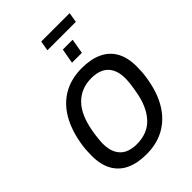

<svg xmlns="http://www.w3.org/2000/svg" viewBox="-288 -1138 1276 1276"><g transform="rotate(-45 349.5 -500.5)"><path d="M313 12Q228 12 169 -16Q110 -44 79 -100Q48 -156 48 -240Q48 -267 50 -294.5Q52 -322 57 -350Q76 -461 123 -539Q170 -617 243.5 -657.5Q317 -698 414 -698Q499 -698 558.5 -670Q618 -642 649 -586.5Q680 -531 680 -447Q680 -421 678 -393.5Q676 -366 671 -338Q653 -226 605.5 -148Q558 -70 484.5 -29Q411 12 313 12ZM315 -81Q365 -81 405.5 -97Q446 -113 476 -145Q506 -177 526.5 -223Q547 -269 557 -328Q561 -351 564 -368.5Q567 -386 568 -399Q569 -412 570 -423Q571 -434 571 -443Q571 -498 552.5 -534Q534 -570 498.5 -588Q463 -606 412 -606Q362 -606 322 -589.5Q282 -573 251.5 -541.5Q221 -510 201 -464Q181 -418 170 -359Q166 -336 163.5 -318.5Q161 -301 160 -287.5Q159 -274 158 -263.5Q157 -253 157 -244Q157 -190 175.5 -153.5Q194 -117 229 -99Q264 -81 315 -81ZM393 -769 412 -874H504L486 -769ZM336 -943 348 -1013H615L603 -943Z"/></g></svg>

Font: Archivo SemiCondensed Medium
Style: Italic
Weight: 500
Width: 4
Italic angle: -10°
Designer: Hector Gatti
Foundry: Omnibus-Type
Version: Version 2.001